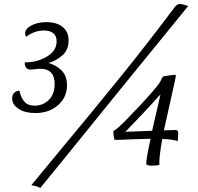

<svg xmlns="http://www.w3.org/2000/svg" viewBox="-20 -825 993 963"><path d="M316 -397Q316 -337 271 -297.5Q226 -258 157 -258Q106 -258 73.5 -279Q41 -300 41 -331Q41 -350 52 -360Q63 -370 77 -370Q85 -335 102.5 -315Q120 -295 154 -295Q195 -295 224.5 -323.5Q254 -352 254 -404Q254 -480 182 -480Q171 -480 156.5 -478Q142 -476 134 -476Q104 -476 104 -512Q166 -512 215 -541Q264 -570 264 -618Q264 -645 247 -658.5Q230 -672 200 -672Q153 -672 112 -641Q106 -647 106 -657Q106 -681 137.5 -697.5Q169 -714 213 -714Q264 -714 294 -690Q324 -666 324 -622Q324 -575 293 -547.5Q262 -520 223 -509Q259 -500 287.5 -473Q316 -446 316 -397ZM137 104 255 -39Q463 -289 592.5 -449.5Q722 -610 857 -790Q868 -805 883 -805Q892 -805 905 -800.5Q918 -796 924 -795L557 -344Q414 -167 320 -51.5Q226 64 182 118Q175 113 162.5 109.5Q150 106 137 104ZM794 -128Q778 -43 779 2Q764 6 743 6Q715 6 714 -3Q711 -16 735 -129Q725 -129 632 -126Q616 -125 590 -124Q564 -123 554 -124Q548 -151 548 -167Q551 -170 556.5 -173Q562 -176 568 -181Q598 -206 678 -291.5Q758 -377 779 -408Q785 -417 790 -428.5Q795 -440 800 -442Q810 -444 827 -446.5Q844 -449 855 -450Q862 -450 862 -444Q862 -438 843 -355Q812 -219 802 -171L855 -173Q866 -173 870 -169.5Q874 -166 874 -155Q874 -143 871 -117Q851 -126 794 -128ZM743 -169Q766 -272 785 -352Q746 -308 696.5 -255.5Q647 -203 609 -164Z"/></svg>

Font: Charmonman
Style: Regular
Weight: 400
Designer: Ekaluck Peanpanawate
Foundry: Cadson Demak Co.,Ltd.
Version: Version 1.000; ttfautohint (v1.6)